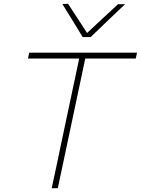

<svg xmlns="http://www.w3.org/2000/svg" viewBox="-20 -990 741 1010"><path d="M252 0Q265 -60 277 -116.5Q288.5 -173 302.5 -238L352 -472Q364.5 -529.5 375 -580Q385.5 -630 396.5 -682H127L134 -713H701L694 -682H428.5Q417.5 -630 407 -580Q396.5 -529.5 384 -472L334.5 -238Q320.5 -173 308.8 -116.5Q297 -60 284 0ZM415 -795Q388.5 -838.5 361.5 -882.5Q334.5 -926.5 308 -969L338 -970Q362.5 -932 388 -893.5L438 -816.5Q479.5 -855.5 519.5 -892.5Q559.5 -929.5 601 -968H638Q591.5 -924 547.2 -881.8Q503 -839.5 457 -795Z"/></svg>

Font: Heraclito Thin
Style: Italic
Weight: 100
Italic angle: -12°
Designer: Kostas Bartsokas (font) & Cristiano Sobral (main changes)
Foundry: Kostas Bartsokas (font) & Cristiano Sobral (main changes)
Version: Version 1.00;July 8, 2020;FontCreator 13.0.0.2655 64-bit